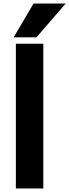

<svg xmlns="http://www.w3.org/2000/svg" viewBox="-20 -1073 394 1093"><path d="M57.6 -860.4 170.9 -1052.7H353.5L187.5 -860.4ZM70.3 0V-824.2H226.6V0Z"/></svg>

Font: Gothic A1 Black
Style: Regular
Weight: 900
Version: Version 2.50